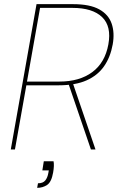

<svg xmlns="http://www.w3.org/2000/svg" viewBox="-20 -720 580 925"><path d="M32 0 156 -700H331Q413 -700 458 -675Q503 -650 518 -606Q533 -562 523 -506Q512 -445 481.5 -401Q451 -357 397.5 -333Q344 -309 262 -309H107L52 0ZM418 0 308 -322H330L440 0ZM110 -327H266Q363 -327 424.5 -372.5Q486 -418 502 -506Q518 -593 472 -637.5Q426 -682 329 -682H173ZM159 185 163 163Q187 163 198 149.5Q209 136 213 113L215 101H184L191 57H238Q240 66 239.5 80Q239 94 236 111Q228 157 207 171Q186 185 159 185Z"/></svg>

Font: DM Sans 9pt Thin
Style: Italic
Weight: 250
Italic angle: -10°
Version: Version 4.004;gftools[0.9.30]